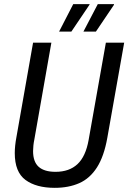

<svg xmlns="http://www.w3.org/2000/svg" viewBox="-20 -891 617 923"><path d="M243 12Q154 12 102.5 -26Q51 -64 51 -155Q51 -172 53 -191.5Q55 -211 59 -232L139 -686H227L145 -220Q142 -206 140.5 -191Q139 -176 139 -165Q139 -113 166 -89Q193 -65 247 -65Q313 -65 352.5 -102Q392 -139 406 -218L489 -686H577L496 -229Q480 -139 446 -86Q412 -33 361 -10.5Q310 12 243 12ZM381 -739 450 -871H528V-868L441 -739ZM264 -739 332 -871H411L410 -868L323 -739Z"/></svg>

Font: Archivo Condensed
Style: Italic
Weight: 400
Width: 3
Italic angle: -10°
Designer: Hector Gatti
Foundry: Omnibus-Type
Version: Version 2.001